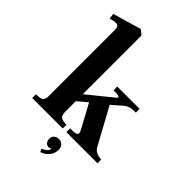

<svg xmlns="http://www.w3.org/2000/svg" viewBox="-278 -863 1162 1162"><g transform="rotate(45 303.5 -281.5)"><path d="M101 -80.5V-647.5Q101 -662.5 95.2 -671Q89.5 -679.5 73.8 -680Q58 -680.5 30 -670.5L25 -706.5L207.5 -760L238.5 -735V-232.5L397 -361Q400.5 -364 401.8 -366.2Q403 -368.5 403 -371.5Q403 -377 393.5 -379Q384 -381 353.5 -381V-413H544.5V-381Q525 -381 512.5 -379.8Q500 -378.5 487.2 -373.2Q474.5 -368 461.5 -357L399 -302.5L527 -68Q535 -53.5 547.8 -45.5Q560.5 -37.5 573.2 -34.8Q586 -32 597 -32V0H330.5V-32Q352 -32 364.2 -33Q376.5 -34 383.2 -37.5Q390 -41 390 -48Q390 -56 387.2 -63Q384.5 -70 374.5 -88L300 -225L238.5 -172.5V-81Q238.5 -65 242.8 -54.5Q247 -44 260.2 -38Q273.5 -32 299.5 -32V0H38.5V-32Q61.5 -32 74 -34.8Q86.5 -37.5 93.8 -48Q101 -58.5 101 -80.5ZM337.5 134Q336 136 331 138.2Q326 140.5 320.5 140.5Q303.5 140.5 294.5 129.5Q285.5 118.5 285.5 100Q285.5 82 298 71.5Q310.5 61 329.5 61Q349 61 361.2 73.8Q373.5 86.5 373.5 108.5Q373.5 136 360.2 155.2Q347 174.5 330.8 184.5Q314.5 194.5 304 197L295 178Q337.5 158.5 337.5 134Z"/></g></svg>

Font: Didactic
Style: Regular
Weight: 400
Designer: Tyler Finck
Foundry: Etcetera Type Co
Version: Version 3.007;FEAKit 1.0